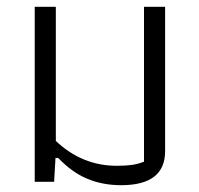

<svg xmlns="http://www.w3.org/2000/svg" viewBox="-20 -534 585 564"><path d="M151 -70H143L139 0H82V-514H144V-120Q221 -47 323 -47Q349 -47 367 -49.5Q385 -52 403 -59V-514H465V-90Q465 10 336 10Q281 10 236 -9Q191 -28 151 -70Z"/></svg>

Font: Athiti
Style: Regular
Weight: 400
Designer: CadsonDemak Team
Foundry: CadsonDemak
Version: Version 1.032